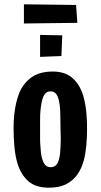

<svg xmlns="http://www.w3.org/2000/svg" viewBox="-20 -861 467 891"><path d="M207 10Q145 10 111 -20.5Q77 -51 61 -103Q51 -137 47 -178.5Q43 -220 43 -267Q43 -299 46 -328Q49 -357 55 -383Q61 -409 70 -431Q90 -477 127.5 -503Q165 -529 225 -529Q278 -529 310.5 -503.5Q343 -478 360 -435Q373 -401 378.5 -357.5Q384 -314 384 -264Q384 -223 380.5 -185.5Q377 -148 369 -117Q358 -77 337.5 -49Q317 -21 285.5 -5.5Q254 10 207 10ZM215 -85Q236 -85 246 -102.5Q256 -120 259 -150Q260 -165 261 -181Q262 -197 262 -216Q262 -235 261 -256Q260 -292 260 -322Q260 -352 257 -374Q253 -405 243.5 -421Q234 -437 215 -437Q203 -437 195 -431Q187 -425 181.5 -413.5Q176 -402 173 -385Q170 -370 168 -350Q166 -330 166 -306.5Q166 -283 166 -257Q166 -237 166 -218Q166 -199 167.5 -183Q169 -167 170 -152Q174 -121 184.5 -103Q195 -85 215 -85ZM91 -752V-841L333 -838L339 -755ZM166 -597V-699L269 -697L265 -601Z"/></svg>

Font: Truculenta ExtraBold
Style: Regular
Weight: 800
Version: Version 1.002